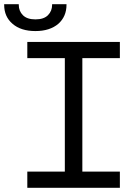

<svg xmlns="http://www.w3.org/2000/svg" viewBox="-47 -901 663 921"><path d="M84 -622V-700H528V-622H348V-78H528V0H84V-78H264V-622ZM272 -878Q272 -822 233 -787Q192 -752 123 -752Q53 -752 13 -787Q-27 -821 -27 -878V-881H43V-878Q43 -848 63 -828Q83 -808 123 -808Q163 -808 183 -828Q203 -848 203 -878V-881H272Z"/></svg>

Font: Rilu
Style: Regular
Weight: 500
Designer: Alí Sinisterra
Foundry: Alí Sinisterra
Version: 0.1